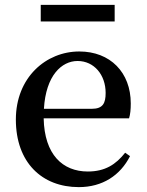

<svg xmlns="http://www.w3.org/2000/svg" viewBox="-20 -752 604 787"><path d="M450 -732H147V-664H450ZM160 -306C168 -443 233 -502 298 -502C366 -502 413 -445 413 -371C413 -329 402 -306 356 -306ZM509 -267C514 -283 516 -303 516 -328C516 -455 432 -541 305 -541C169 -541 45 -435 45 -262C45 -86 152 15 303 15C400 15 473 -33 513 -112L493 -126C455 -78 411 -49 340 -49C237 -49 162 -118 159 -267Z"/></svg>

Font: Source Han Serif CN SemiBold
Style: Regular
Weight: 600
Designer: Ryoko NISHIZUKA 西塚涼子 (kana & ideographs); Frank Grießhammer (Latin, Greek & Cyrillic); Wenlong ZHANG 张文龙 (bopomofo); San
Foundry: Adobe Systems Incorporated
Version: Version 1.000;PS 1;hotconv 16.6.53;makeotf.lib2.5.65590